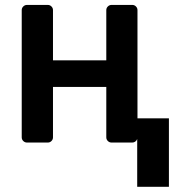

<svg xmlns="http://www.w3.org/2000/svg" viewBox="-20 -565 725 761"><path d="M66.1 -20.6V-524.9Q66.1 -533.4 72.3 -539.4Q78.5 -545.5 87 -545.5H169.4Q177.9 -545.5 183.9 -539.4Q190 -533.4 190 -524.9V-326H401.3V-524.9Q401.3 -533.4 407.5 -539.4Q413.7 -545.5 422.2 -545.5H504.3Q512.8 -545.5 518.8 -539.4Q524.9 -533.4 524.9 -524.9V-95.9H649.5V175.4H523.8V-14.2Q521.7 -7.8 516.3 -3.9Q511 0 504.3 0H422.2Q413.7 0 407.5 -6Q401.3 -12.1 401.3 -20.6V-220.5H190V-20.6Q190 -12.1 183.9 -6Q177.9 0 169.4 0H87Q78.5 0 72.3 -6Q66.1 -12.1 66.1 -20.6Z"/></svg>

Font: DeltaSans SemiBold
Style: Regular
Weight: 600
Designer: Rasmus Andersson
Foundry: rsms
Version: Version 3.012